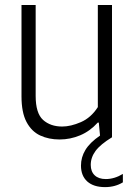

<svg xmlns="http://www.w3.org/2000/svg" viewBox="-20 -562 552 786"><path d="M224 9Q179.5 9 144.2 -7.5Q109 -24 88.5 -62.8Q68 -101.5 68 -168V-541.5H126V-169.5Q126 -98.5 156.2 -71.2Q186.5 -44 234.5 -44Q269.5 -44 311 -62Q352.5 -80 380.5 -123.5V-541.5H438.5V0Q391 29 371.2 55.8Q351.5 82.5 351.5 113Q351.5 140.5 367.8 155.8Q384 171 413 171Q448.5 171 483 150V184.5Q451 204 410 204Q363 204 337.2 180.8Q311.5 157.5 311.5 116Q311.5 81.5 329.8 51.5Q348 21.5 389.5 -7L384.5 -60H380Q348.5 -25 308 -8Q267.5 9 224 9Z"/></svg>

Font: Encode Sans SmCnd Lt
Style: Regular
Weight: 300
Width: 4
Designer: Multiple Designers
Foundry: Impallari Type
Version: Version 3.002; ttfautohint (v1.8.3) -l 8 -r 50 -G 200 -x 14 